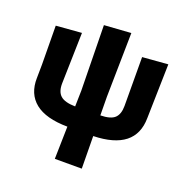

<svg xmlns="http://www.w3.org/2000/svg" viewBox="-131 -677 957 984"><g transform="rotate(20 347.0 -185.0)"><path d="M272 185 276 8Q158 7 100 -39.5Q42 -86 44 -173L45 -246L43 -458L182 -469L175 -192Q174 -146 197.5 -125Q221 -104 278 -103L280 -191L274 -545L420 -555L414 -206L415 -104Q471 -105 493 -126Q515 -147 515 -192L514 -458L653 -469L646 -173Q644 2 417 8L419 185Z"/></g></svg>

Font: Alegreya Sans ExtraBold
Style: Regular
Weight: 800
Designer: Juan Pablo del Peral
Foundry: Huerta Tipografica
Version: Version 2.007